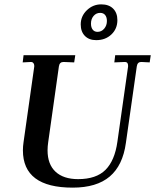

<svg xmlns="http://www.w3.org/2000/svg" viewBox="-20 -850 711 880"><path d="M85 -161Q85 -179 88 -199L137 -545V-549Q137 -556 133 -561Q129 -566 123 -566L84 -564L88 -597H325L320 -564L271 -566Q253 -566 250 -546L201 -199Q198 -179 198 -161Q198 -97 234.5 -63Q271 -29 338 -29Q421 -29 463.5 -71.5Q506 -114 518 -200L567 -545V-549Q567 -566 553 -566L504 -564L508 -597H671L666 -564L627 -566Q610 -566 607 -546L557 -195Q543 -92 483 -41Q423 10 313 10Q85 10 85 -161ZM350 -738Q350 -776 378 -803Q406 -830 444 -830Q479 -830 498.5 -810.5Q518 -791 518 -758Q518 -718 490.5 -692Q463 -666 421 -666Q388 -666 369 -685.5Q350 -705 350 -738ZM470 -754Q470 -771 462 -781Q454 -791 439 -791Q421 -791 409 -777Q397 -763 397 -742Q397 -724 405 -714Q413 -704 427 -704Q445 -704 457.5 -718.5Q470 -733 470 -754Z"/></svg>

Font: Unna Medium
Style: Italic
Weight: 500
Italic angle: -8.05°
Designer: Jorge de Buen Unna
Foundry: Omnibus-Type
Version: Version 2.008